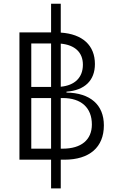

<svg xmlns="http://www.w3.org/2000/svg" viewBox="-20 -870 626 1046"><path d="M258.3 156.2H311V0H330.6C467.8 0 545.9 -67.9 545.9 -187C545.9 -298.8 472.2 -363.8 342.3 -365.7V-370.6C441.4 -377.9 497.1 -431.6 497.1 -521C497.1 -623 429.7 -684.6 311 -692.4V-849.6H258.3V-693.4H85.9V0H258.3ZM311 -335.9H321.8C422.4 -335.9 480.5 -283.2 480.5 -191.9C480.5 -107.9 422.4 -60.1 321.8 -60.1H311ZM258.3 -60.1H150.4V-335.9H258.3ZM150.4 -396.5V-633.3H258.3V-396.5ZM311 -397.5V-632.3C388.2 -625 431.6 -584.5 431.6 -517.6C431.6 -447.8 387.7 -404.8 311 -397.5Z"/></svg>

Font: Cascadia Mono NF Light
Style: Regular
Weight: 300
Monospace: yes
Designer: Aaron Bell
Foundry: Saja Typeworks
Version: Version 2404.023